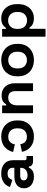

<svg xmlns="http://www.w3.org/2000/svg" viewBox="1145 -1881 750 3080"><g transform="rotate(90 1520.0 -341.0)"><path d="M568 -696V0H444V-60H426Q409 -31 373 -8.5Q337 14 270 14Q210 14 159 -15.5Q108 -45 77 -102Q46 -159 46 -240V-256Q46 -337 77 -394Q108 -451 159 -480.5Q210 -510 270 -510Q315 -510 345.5 -499.5Q376 -489 394.5 -472.5Q413 -456 424 -439H442V-696ZM172 -253V-243Q172 -171 211 -133.5Q250 -96 308 -96Q366 -96 405 -133.5Q444 -171 444 -243V-253Q444 -325 405 -362.5Q366 -400 308 -400Q249 -400 210.5 -362.5Q172 -325 172 -253Z M684 -240V-256Q684 -336 718 -393Q752 -450 811 -480Q870 -510 944 -510Q1018 -510 1077 -480Q1136 -450 1170 -393Q1204 -336 1204 -256V-240Q1204 -160 1170 -103Q1136 -46 1077 -16Q1018 14 944 14Q870 14 811 -16Q752 -46 718 -103Q684 -160 684 -240ZM1078 -243V-253Q1078 -323 1040.5 -360.5Q1003 -398 944 -398Q886 -398 848 -360.5Q810 -323 810 -253V-243Q810 -173 848 -135.5Q886 -98 944 -98Q1002 -98 1040 -135.5Q1078 -173 1078 -243Z M1316 -200V-496H1442V-210Q1442 -154 1469.5 -126Q1497 -98 1548 -98Q1606 -98 1638 -136.5Q1670 -175 1670 -244V-496H1796V0H1672V-65H1654Q1642 -40 1609 -16Q1576 8 1509 8Q1451 8 1407.5 -18.5Q1364 -45 1340 -92Q1316 -139 1316 -200Z M1912 -241V-255Q1912 -336 1946 -393Q1980 -450 2038.5 -480Q2097 -510 2169 -510Q2240 -510 2291 -485Q2342 -460 2373.5 -416.5Q2405 -373 2415 -318L2293 -292Q2289 -322 2275 -346Q2261 -370 2235.5 -384Q2210 -398 2172 -398Q2134 -398 2103.5 -381.5Q2073 -365 2055.5 -332.5Q2038 -300 2038 -253V-243Q2038 -196 2055.5 -163.5Q2073 -131 2103.5 -114.5Q2134 -98 2172 -98Q2229 -98 2258.5 -127.5Q2288 -157 2296 -205L2418 -176Q2405 -123 2373.5 -79.5Q2342 -36 2291 -11Q2240 14 2169 14Q2097 14 2038.5 -16Q1980 -46 1946 -103Q1912 -160 1912 -241Z M3000 -351Q3000 -300 2975.5 -265.5Q2951 -231 2907.5 -213.5Q2864 -196 2808 -196H2672V-168Q2672 -133 2694 -110.5Q2716 -88 2764 -88Q2811 -88 2834 -109.5Q2857 -131 2864 -165L2980 -126Q2968 -88 2941.5 -56.5Q2915 -25 2870.5 -5.5Q2826 14 2762 14Q2664 14 2607 -35Q2550 -84 2550 -177V-362Q2550 -392 2522 -392H2482V-496H2566Q2603 -496 2627 -478Q2651 -460 2651 -430V-429H2670Q2674 -441 2688 -460.5Q2702 -480 2732 -495Q2762 -510 2814 -510Q2867 -510 2909 -491.5Q2951 -473 2975.5 -437.5Q3000 -402 3000 -351ZM2672 -300V-290H2799Q2834 -290 2854 -305Q2874 -320 2874 -347Q2874 -374 2853 -391Q2832 -408 2792 -408Q2739 -408 2705.5 -378.5Q2672 -349 2672 -300Z"/></g></svg>

Font: Space 7353
Style: Regular
Weight: 400
Designer: Christine Claussen + Ruben Lyon  (Space 7353)
Version: Version 1.000;FEAKit 1.0